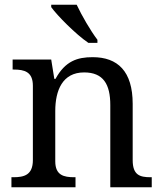

<svg xmlns="http://www.w3.org/2000/svg" viewBox="-20 -786 685 806"><path d="M351 -606H389V-619C360 -657 323 -721 302 -766H195V-756C220 -721 298 -642 351 -606ZM28 0H297V-42H292C248 -42 212 -50 212 -109V-320C212 -406 242 -482 333 -482C414 -482 443 -432 443 -345V0H617V-42H612C567 -42 537 -51 537 -114V-350C537 -487 474 -546 369 -546C305 -546 254 -530 213 -455H208L195 -536H33V-494H38C82 -494 118 -485 118 -426V-114C118 -51 81 -42 36 -42H28Z"/></svg>

Font: Noto Serif Thai
Style: Regular
Weight: 400
Designer: Monotype Design Team
Foundry: Monotype Imaging Inc.
Version: Version 1.901